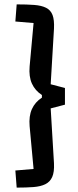

<svg xmlns="http://www.w3.org/2000/svg" viewBox="-20 -750 356 875"><path d="M133 20 115 -175Q111 -221 125.5 -253Q140 -285 171 -305V-317Q140 -337 125.5 -369Q111 -401 115 -447L133 -645L50 -652L56 -730Q103 -730 136 -727.5Q169 -725 190 -714.5Q211 -704 219.5 -681.5Q228 -659 226 -619L211 -366L276 -349V-273L211 -256L226 -6Q228 34 218 56.5Q208 79 186.5 89.5Q165 100 132.5 102.5Q100 105 56 105L50 27Z"/></svg>

Font: Changa
Style: Regular
Weight: 400
Designer: Eduardo Rodriguez Tunni
Foundry: Eduardo Rodriguez Tunni
Version: Version 3.003